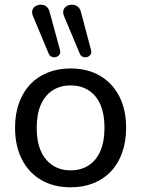

<svg xmlns="http://www.w3.org/2000/svg" viewBox="-20 -787 600 816"><path d="M280 9Q208 9 155 -22Q102 -53 73 -110Q44 -167 44 -244Q44 -302 60.5 -348.5Q77 -395 108 -428Q139 -461 182.5 -478.5Q226 -496 280 -496Q352 -496 405 -465Q458 -434 487 -377.5Q516 -321 516 -244Q516 -186 499.5 -139Q483 -92 452 -59Q421 -26 377.5 -8.5Q334 9 280 9ZM280 -63Q324 -63 356.5 -84Q389 -105 406.5 -145Q424 -185 424 -244Q424 -332 385 -378Q346 -424 280 -424Q237 -424 204.5 -403.5Q172 -383 154 -343Q136 -303 136 -244Q136 -156 175.5 -109.5Q215 -63 280 -63ZM319 -559 252 -719Q246 -734 250 -745Q254 -756 264 -761.5Q274 -767 286.5 -767Q299 -767 309.5 -759.5Q320 -752 324 -736L367 -574Q370 -562 364.5 -554.5Q359 -547 350 -544.5Q341 -542 332 -545.5Q323 -549 319 -559ZM187 -559 120 -719Q114 -734 118 -745Q122 -756 132 -761.5Q142 -767 154.5 -767Q167 -767 177 -759.5Q187 -752 191 -736L235 -574Q238 -562 232.5 -554.5Q227 -547 218 -544.5Q209 -542 200 -545.5Q191 -549 187 -559Z"/></svg>

Font: Nunito Medium
Style: Regular
Weight: 500
Designer: Vernon Adams
Foundry: Vernon Adams
Version: Version 3.601